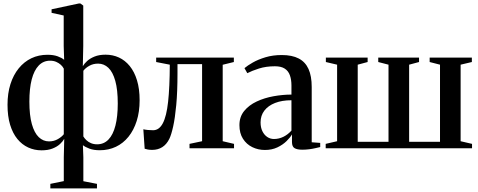

<svg xmlns="http://www.w3.org/2000/svg" viewBox="-20 -838 2704 1085"><path d="M264.5 226.5V201L340.5 185.5V50.5L343 -53.5Q335.5 -39.5 319.2 -24.2Q303 -9 277.2 1.2Q251.5 11.5 214.5 11.5Q174.5 11.5 139.5 -4.5Q104.5 -20.5 78.2 -52.5Q52 -84.5 37.2 -132.8Q22.5 -181 22.5 -246Q22.5 -310.5 39 -362.5Q55.5 -414.5 85.8 -451.8Q116 -489 157.2 -508.8Q198.5 -528.5 248.5 -528.5Q281.5 -528.5 305.8 -519.8Q330 -511 342.5 -500L340 -578V-750.5L271.5 -765.5V-785.5L426.5 -818.5H434L450.5 -806.5V-578L448 -464Q456 -478 472.2 -493Q488.5 -508 514.5 -518.5Q540.5 -529 577 -529Q617.5 -529 652.2 -513Q687 -497 713.2 -464.8Q739.5 -432.5 754.2 -384.2Q769 -336 769 -271Q769 -206.5 752.5 -154.5Q736 -102.5 706 -65.2Q676 -28 634.8 -8.5Q593.5 11 544 11Q509.5 11 485.5 2Q461.5 -7 448.5 -17.5L451 50.5V186L528 201V226.5ZM257 -39Q285 -39 307.2 -52Q329.5 -65 340.5 -79.5V-450Q334.5 -462 323.5 -472Q312.5 -482 297.5 -488.5Q282.5 -495 263 -495Q225 -495 198.8 -467.8Q172.5 -440.5 159.2 -389Q146 -337.5 146 -264Q146 -186.5 160 -136.8Q174 -87 199 -63Q224 -39 257 -39ZM529 -22.5Q567 -22.5 593 -49.5Q619 -76.5 632.2 -128Q645.5 -179.5 645.5 -253Q645.5 -331 631.5 -381Q617.5 -431 592.5 -454.8Q567.5 -478.5 534.5 -478.5Q506.5 -478.5 484.8 -466.2Q463 -454 451 -438V-67Q457.5 -56 468.2 -45.8Q479 -35.5 494.2 -29Q509.5 -22.5 529 -22.5Z M840 9Q826 9 815.5 7Q805 5 797.5 2.5L790 -107.5Q800 -105 815.5 -103.5Q831 -102 845 -102Q879.5 -102 900.2 -141.5Q921 -181 930 -263Q939 -345 939.5 -472.5L862.5 -487.5V-512.5H1301.5V-487.5L1238.5 -472V-40L1302.5 -25V0H1051V-25L1122 -40V-475.5H983V-423Q983 -319 976 -244.5Q969 -170 958.5 -123Q948 -76 937 -53.5Q921.5 -22 897 -6.5Q872.5 9 840 9Z M1477 9.5Q1438.5 9.5 1405.8 -6.5Q1373 -22.5 1353 -53.8Q1333 -85 1333 -131Q1333 -178 1360 -211Q1387 -244 1430.8 -264.5Q1474.5 -285 1526.2 -294.2Q1578 -303.5 1627 -303.5V-355Q1627 -388 1618.2 -412.5Q1609.5 -437 1589.2 -450.2Q1569 -463.5 1533.5 -463.5Q1483.5 -463.5 1443.5 -450.8Q1403.5 -438 1377.5 -424.5L1361.5 -453Q1378.5 -467.5 1408.8 -484.8Q1439 -502 1480.5 -514.5Q1522 -527 1572.5 -527Q1630.5 -527 1668 -507.5Q1705.5 -488 1723.5 -448Q1741.5 -408 1741.5 -346.5V-34L1789.5 -30.5V-7Q1778.5 -4.5 1762.5 -0.8Q1746.5 3 1727.2 5.5Q1708 8 1688.5 8Q1660 8 1645 -0.5Q1630 -9 1630 -35.5V-78.5Q1620.5 -61.5 1599.5 -40.8Q1578.5 -20 1547.5 -5.2Q1516.5 9.5 1477 9.5ZM1528 -52.5Q1556.5 -52.5 1582 -65.2Q1607.5 -78 1627 -100V-271.5Q1573.5 -271.5 1534.5 -256.2Q1495.5 -241 1474 -213Q1452.5 -185 1452.5 -146.5Q1452.5 -117.5 1462.8 -96.5Q1473 -75.5 1490.2 -64Q1507.5 -52.5 1528 -52.5Z M1820.5 0V-25L1885 -40V-472.5L1821.5 -487.5V-512.5H2057.5V-487.5L2001.5 -472.5V-36.5H2175.5V-472.5L2117.5 -487.5V-512.5H2348V-487.5L2292 -472.5V-36.5H2466.5V-472.5L2408 -487.5V-512.5H2646.5V-487.5L2583 -472.5V-40L2647.5 -25V0Z"/></svg>

Font: Merriweather 120pt SemiBold
Style: Regular
Weight: 600
Version: Version 2.100